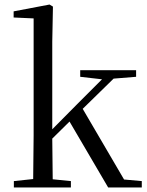

<svg xmlns="http://www.w3.org/2000/svg" viewBox="-20 -825 647 845"><path d="M333 -487 429 -476 320 -367 210 -256V-641L213 -796L198 -805L40 -775V-748L128 -744V-229L126 -37L41 -28V0H292V-28L212 -36L210 -215L286 -290L456 0H604V-28L526 -35L344 -346L480 -479L579 -487V-516H333Z"/></svg>

Font: Harano Aji Mincho K1
Style: Regular
Weight: 400
Foundry: Masamichi Hosoda
Version: HaranoAjiMinchoK1-Regular version 20230610;ttx 4.39.4